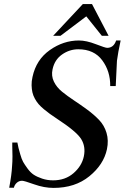

<svg xmlns="http://www.w3.org/2000/svg" viewBox="-20 -906 616 939"><path d="M570 -708Q557 -648 552 -609L546 -485H519Q520 -557 480 -611Q440 -665 363 -665Q320 -665 283.5 -639.5Q247 -614 237 -567Q230 -535 243.5 -507Q257 -479 283.5 -457.5Q310 -436 342.5 -414.5Q375 -393 407 -369.5Q439 -346 464.5 -319.5Q490 -293 501 -256Q512 -219 503 -176Q487 -101 417 -44Q347 13 242 13Q196 13 147 -4.5Q98 -22 88 -22Q73 -22 62 -12Q51 -2 48 12H25Q37 -51 39 -93Q41 -113 41 -142Q41 -171 40 -190V-209H65Q69 -189 70.5 -182.5Q72 -176 79 -151.5Q86 -127 93 -114.5Q100 -102 114.5 -82Q129 -62 145 -51.5Q161 -41 186 -32.5Q211 -24 240 -24Q299 -24 339.5 -59Q380 -94 390 -141Q400 -189 377 -226Q354 -263 259 -325Q238 -339 224 -349Q210 -359 194.5 -372Q179 -385 169 -396.5Q159 -408 150.5 -423.5Q142 -439 138.5 -454.5Q135 -470 134.5 -489Q134 -508 139 -530Q157 -614 223.5 -661Q290 -708 366 -708Q402 -708 448.5 -690Q495 -672 504 -672Q536 -672 548 -708ZM511 -731H478L402 -826L276 -731H240L385 -886H430Z"/></svg>

Font: GFS Artemisia
Style: Italic
Weight: 400
Italic angle: -12°
Designer: Takis Katsoulidis and George D. Matthiopoulos
Foundry: George Matthiopoulos and Takis Katsoulidis
Version: Version 1.0